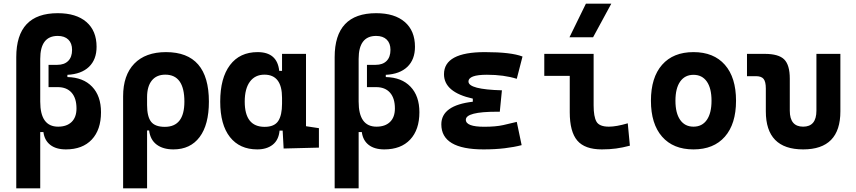

<svg xmlns="http://www.w3.org/2000/svg" viewBox="-20 -815 4728 1060"><path d="M343.8 9.8Q289.6 9.8 257.6 -15.1Q225.6 -40 219.7 -85.9H202.1V224.6H69.8V-499.5Q69.8 -742.2 298.8 -742.2Q400.9 -742.2 457 -693.6Q513.2 -645 513.2 -556.6Q513.2 -486.3 471.2 -446Q429.2 -405.8 352.1 -401.9V-389.6Q439.5 -387.7 488.5 -336.4Q537.6 -285.2 537.6 -195.3Q537.6 -98.6 486.6 -44.4Q435.5 9.8 343.8 9.8ZM202.1 -253.9Q202.1 -115.7 300.8 -115.7Q348.6 -115.7 375.5 -141.8Q402.3 -168 402.3 -216.3Q402.3 -272.9 375.2 -303.5Q348.1 -334 298.8 -334H248V-457H295.9Q335 -457 356.4 -478.5Q377.9 -500 377.9 -539.6Q377.9 -576.2 357.2 -596.4Q336.4 -616.7 298.8 -616.7Q202.1 -616.7 202.1 -489.7Z M937.5 9.8Q880.4 9.8 845 -16.6Q809.6 -43 803.2 -94.7H792V224.6H659.7V-283.2Q659.7 -399.9 721.4 -463.6Q783.2 -527.3 896.5 -527.3Q1133.3 -527.3 1133.3 -253.9Q1133.3 -126.5 1082 -58.3Q1030.8 9.8 937.5 9.8ZM792 -234.9Q792 -171.4 814 -143.1Q835.9 -114.7 890.1 -114.7Q998 -114.7 998 -253.9Q998 -402.8 892.6 -402.8Q844.2 -402.8 818.1 -370.4Q792 -337.9 792 -278.8Z M1400.4 9.8Q1303.2 9.8 1249.5 -58.3Q1195.8 -126.5 1195.8 -253.9Q1195.8 -384.3 1249.8 -455.8Q1303.7 -527.3 1402.3 -527.3Q1510.7 -527.3 1521.5 -423.8H1537.1V-517.6H1669.4V-118.2L1740.7 -107.4V0L1545.9 4.9L1540.5 -93.8H1523.4Q1518.6 -42 1485.6 -16.1Q1452.6 9.8 1400.4 9.8ZM1537.1 -242.7V-274.9Q1537.1 -402.8 1439.9 -402.8Q1388.2 -402.8 1359.6 -364Q1331.1 -325.2 1331.1 -253.9Q1331.1 -114.7 1440.9 -114.7Q1494.6 -114.7 1515.9 -146.7Q1537.1 -178.7 1537.1 -242.7Z M2101.6 9.8Q2047.4 9.8 2015.4 -15.1Q1983.4 -40 1977.5 -85.9H1960V224.6H1827.6V-499.5Q1827.6 -742.2 2056.6 -742.2Q2158.7 -742.2 2214.8 -693.6Q2271 -645 2271 -556.6Q2271 -486.3 2229 -446Q2187 -405.8 2109.9 -401.9V-389.6Q2197.3 -387.7 2246.3 -336.4Q2295.4 -285.2 2295.4 -195.3Q2295.4 -98.6 2244.4 -44.4Q2193.4 9.8 2101.6 9.8ZM1960 -253.9Q1960 -115.7 2058.6 -115.7Q2106.4 -115.7 2133.3 -141.8Q2160.2 -168 2160.2 -216.3Q2160.2 -272.9 2133.1 -303.5Q2106 -334 2056.6 -334H2005.9V-457H2053.7Q2092.8 -457 2114.3 -478.5Q2135.7 -500 2135.7 -539.6Q2135.7 -576.2 2115 -596.4Q2094.2 -616.7 2056.6 -616.7Q1960 -616.7 1960 -489.7Z M2649.4 9.8Q2416.5 9.8 2416.5 -128.4Q2416.5 -233.4 2590.3 -253.4V-270.5Q2431.2 -305.7 2431.2 -405.3Q2431.2 -527.3 2657.2 -527.3Q2801.8 -527.3 2864.7 -502.9L2833 -379.9Q2762.2 -402.3 2668 -402.3Q2566.4 -402.3 2566.4 -364.7Q2566.4 -321.3 2751 -316.4L2739.3 -198.2H2723.6Q2551.8 -198.2 2551.8 -153.8Q2551.8 -115.2 2653.3 -115.2Q2716.8 -115.2 2758.5 -124.5Q2800.3 -133.8 2833 -142.1L2859.9 -13.7Q2819.3 -2.9 2766.4 3.4Q2713.4 9.8 2649.4 9.8Z M3302.7 9.8Q3208.5 9.8 3167 -39.1Q3125.5 -87.9 3125.5 -195.3V-396H2984.9V-517.6H3257.3V-232.9Q3257.3 -171.4 3272.9 -143.6Q3288.6 -115.7 3341.8 -115.7Q3382.8 -115.7 3445.8 -134.3L3457.5 -10.7Q3417.5 0 3381.1 4.9Q3344.7 9.8 3302.7 9.8ZM3124 -609.4 3214.8 -794.9H3355L3254.4 -609.4Z M3808.6 9.8Q3696.8 9.8 3635.3 -60.5Q3573.7 -130.9 3573.7 -258.8Q3573.7 -387.2 3635.3 -457.3Q3696.8 -527.3 3808.6 -527.3Q3920.4 -527.3 3981.9 -457.3Q4043.5 -387.2 4043.5 -258.8Q4043.5 -130.9 3981.9 -60.5Q3920.4 9.8 3808.6 9.8ZM3808.6 -115.7Q3856.4 -115.7 3882.3 -153.1Q3908.2 -190.4 3908.2 -258.8Q3908.2 -327.6 3882.3 -364.7Q3856.4 -401.9 3808.6 -401.9Q3761.2 -401.9 3735.1 -364.7Q3709 -327.6 3709 -258.8Q3709 -190.4 3735.1 -153.1Q3761.2 -115.7 3808.6 -115.7Z M4414.1 9.8Q4208 9.8 4208 -200.2V-326.2Q4208 -363.8 4195.8 -379.2Q4183.6 -394.5 4153.3 -394.5H4104V-517.6H4201.7Q4278.3 -517.6 4309.3 -487.1Q4340.3 -456.5 4340.3 -380.9V-204.1Q4340.3 -115.7 4414.1 -115.7Q4487.3 -115.7 4487.3 -204.1V-517.6H4619.6V-200.2Q4619.6 9.8 4414.1 9.8Z"/></svg>

Font: Cascadia Code NF
Style: Bold
Weight: 700
Monospace: yes
Designer: Aaron Bell
Foundry: Saja Typeworks
Version: Version 2404.023; ttfautohint (v1.8.4)